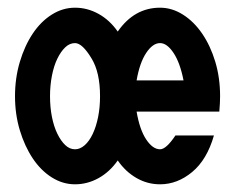

<svg xmlns="http://www.w3.org/2000/svg" viewBox="-20 -474 610 499"><path d="M396 -454Q427 -454 455.5 -436Q484 -418 505.5 -386.5Q527 -355 539.5 -313.5Q552 -272 552 -224Q552 -215 551.5 -205.5Q551 -196 550 -184H335Q343 -137 360 -111.5Q377 -86 396 -86Q412 -86 436 -122H536Q518 -59 479.5 -27Q441 5 396 5Q363 5 334.5 -11.5Q306 -28 286 -57Q265 -27 236 -11Q207 5 175 5Q143 5 114.5 -13Q86 -31 65 -62.5Q44 -94 31.5 -135.5Q19 -177 19 -224Q19 -271 31.5 -313Q44 -355 65 -386.5Q86 -418 114.5 -436Q143 -454 175 -454Q207 -454 236 -438Q265 -422 286 -392Q329 -454 396 -454ZM218 -322Q194 -362 175 -362Q161 -362 149.5 -351Q138 -340 129 -321.5Q120 -303 115 -277.5Q110 -252 110 -224Q110 -195 115 -170Q120 -145 129 -126.5Q138 -108 149.5 -97Q161 -86 175 -86Q188 -86 200 -96.5Q212 -107 221 -126Q230 -145 235 -170Q240 -195 240 -224Q240 -286 218 -322ZM457 -265Q448 -311 431 -336.5Q414 -362 396 -362Q377 -362 360 -336.5Q343 -311 335 -265Z"/></svg>

Font: Fundamental  Brigade Condensed
Style: Regular
Weight: 400
Width: 3
Designer: Peter Wiegel, original typeface by Carl Albert Fahrenwaldt 1901
Foundry: Peter Wiegel
Version: Version 0.000 2012 initial release